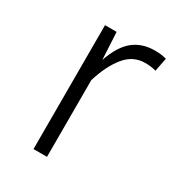

<svg xmlns="http://www.w3.org/2000/svg" viewBox="-136 -618 641 702"><g transform="rotate(30 184.5 -267.0)"><path d="M165 -408Q188 -475 224.5 -504.5Q261 -534 315 -534Q343 -534 364 -528L353 -471Q332 -477 307 -477Q256 -477 222 -435Q188 -393 167 -324V0H110V-523H159Z"/></g></svg>

Font: Jldddboxgfspflltxgxzjzlszac
Style: Regular
Weight: 300
Designer: Carrois Corporate & Edenspiekermann
Foundry: Carrois Corporate GbR & Edenspiekermann AG
Version: Version 2.001